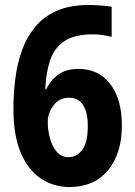

<svg xmlns="http://www.w3.org/2000/svg" viewBox="-20 -793 541 772"><path d="M259 -41Q197 -41 146 -74Q95 -107 64.5 -176.5Q34 -246 34 -355Q34 -416 41.5 -476Q49 -536 68 -589.5Q87 -643 121 -684.5Q155 -726 208 -749.5Q261 -773 338 -773Q356 -773 384 -771Q412 -769 429 -766V-645Q412 -649 392.5 -652Q373 -655 355 -655Q280 -655 239.5 -628Q199 -601 182 -552Q165 -503 162 -434H166Q183 -471 215 -493.5Q247 -516 296 -516Q376 -516 423 -455.5Q470 -395 470 -288Q470 -175 414 -108Q358 -41 259 -41ZM256 -161Q288 -161 310.5 -190Q333 -219 333 -287Q333 -340 314.5 -370Q296 -400 257 -400Q218 -400 195 -369Q172 -338 172 -303Q172 -269 181 -236.5Q190 -204 208.5 -182.5Q227 -161 256 -161Z"/></svg>

Font: Noto Sans Tamil UI Condensed
Style: Bold
Weight: 700
Width: 3
Designer: Jelle Bosma - Monotype Design Team
Foundry: Monotype Imaging Inc.
Version: Version 2.004; ttfautohint (v1.8.4.7-5d5b)